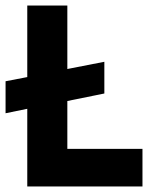

<svg xmlns="http://www.w3.org/2000/svg" viewBox="-20 -670 560 690"><path d="M0 -378 78 -393V-650H222V-422L355 -448V-334L222 -307V-135H492V0H78V-279L0 -263Z"/></svg>

Font: Overused Grotesk
Style: Bold
Weight: 700
Version: Version 0.003